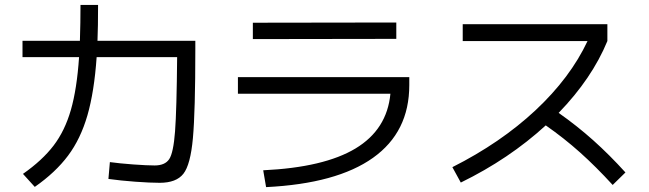

<svg xmlns="http://www.w3.org/2000/svg" viewBox="-20 -769 2633 779"><path d="M419.9 -43 425.8 -111.3Q463.9 -106 520.3 -101.8Q576.7 -97.7 607.4 -97.7Q649.4 -97.7 666.5 -123.3Q683.6 -148.9 690.2 -235.6Q696.8 -322.3 698.7 -537.1H372.1Q362.3 -396.5 334.7 -301Q307.1 -205.6 256.1 -137.5Q205.1 -69.3 121.1 -10.7L73.2 -63.5Q151.4 -118.2 197.3 -178.2Q243.2 -238.3 267.6 -323Q292 -407.7 300.8 -537.1H71.3V-603.5H304.2Q306.6 -677.7 306.6 -749H377.9Q377.9 -659.7 375.5 -603.5H772.5V-568.4Q772.5 -316.9 762.7 -208.7Q752.9 -100.6 724.1 -64Q695.3 -27.3 627.9 -27.3Q589.4 -27.3 529.3 -31.7Q469.2 -36.1 419.9 -43Z M1564 -388.7H945.3V-456.1H1640.6V-423.8Q1640.6 -233.4 1493.4 -128.7Q1346.2 -23.9 1059.6 -9.8L1047.9 -78.1Q1294.9 -89.8 1422.6 -166.7Q1550.3 -243.7 1564 -388.7ZM1005.9 -676.8 1587.9 -677.7V-611.3L1005.9 -610.4Z M2363.8 -602.5H1857.4V-670.9H2444.3V-602.5Q2381.8 -450.7 2246.6 -311Q2320.8 -258.8 2386.7 -200Q2452.6 -141.1 2517.6 -69.3L2465.8 -18.6Q2397.9 -92.8 2333.3 -150.6Q2268.6 -208.5 2194.3 -260.3Q2045.4 -124 1849.6 -28.3L1815.4 -90.8Q2011.2 -189.5 2152.6 -321.5Q2293.9 -453.6 2363.8 -602.5Z"/></svg>

Font: Pretendard GOV
Style: Regular
Weight: 400
Designer: Base glyphs from Inter by Rasmus Andersson; Hangeul glyphs from Noto Sans CJK(Source Han Sans) by Jang Soo-young and Kan
Foundry: Kil Hyung-jin
Version: Version 1.309